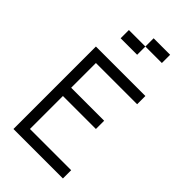

<svg xmlns="http://www.w3.org/2000/svg" viewBox="-264 -952 1029 1029"><g transform="rotate(45 250.0 -437.5)"><path d="M437.5 0V-62.5H125Q125 -62.5 125 -312.5H375V-375H125V-562.5H437.5V-625H62.5Q62.5 -625 62.5 0ZM375 -812.5V-875H250V-812.5H125V-750H250V-812.5Z"/></g></svg>

Font: UnifontExMono
Style: Regular
Weight: 500
Version: Version 15.0.06